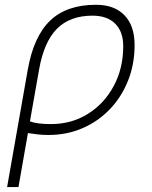

<svg xmlns="http://www.w3.org/2000/svg" viewBox="-20 -547 626 792"><path d="M376 -527.3Q451.7 -527.3 493.4 -484.1Q535.2 -440.9 535.2 -361.3Q535.2 -282.2 508.3 -214.6Q481.4 -147 433.3 -96.7Q385.3 -46.4 320.6 -18.3Q255.9 9.8 179.7 9.8Q158.2 9.8 137.5 7.6Q116.7 5.4 95.2 2L56.2 224.6H9.3L94.7 -260.3Q119.1 -397.5 187.3 -462.4Q255.4 -527.3 376 -527.3ZM103.5 -46.4Q131.8 -35.2 190.4 -35.2Q275.4 -35.2 342.8 -77.4Q410.2 -119.6 449.2 -192.4Q488.3 -265.1 488.3 -356.4Q488.3 -416.5 455.1 -449.5Q421.9 -482.4 361.3 -482.4Q268.6 -482.4 214.8 -428.2Q161.1 -374 141.1 -259.3Z"/></svg>

Font: Cascadia Mono ExtraLight
Style: Italic
Weight: 200
Italic angle: -10°
Monospace: yes
Designer: Aaron Bell
Foundry: Saja Typeworks
Version: Version 2404.023; ttfautohint (v1.8.4)